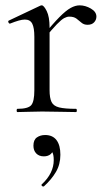

<svg xmlns="http://www.w3.org/2000/svg" viewBox="-20 -415 404 711"><path d="M143.4 -271 138.6 -281.6Q176 -327.4 200.2 -351.8Q224.4 -376.2 241.8 -385.7Q259.2 -395.2 275 -395.2Q296 -395.2 316.5 -383.3Q337 -371.4 337 -353.6Q337 -341.4 328.5 -332.3Q320 -323.2 304.4 -323.2Q290.6 -323.2 281.7 -331Q272.8 -338.8 263.1 -346.1Q253.4 -353.4 236.6 -353.4Q228 -353.4 217.9 -348.1Q207.8 -342.8 190.7 -325.3Q173.6 -307.8 143.4 -271ZM44.6 0Q41.6 0 41.6 -6Q41.6 -12 44.6 -12Q83.6 -12 95.4 -25.3Q107.2 -38.6 107.2 -81V-278.6Q107.2 -312 99.4 -327.3Q91.6 -342.6 72.2 -342.6Q62.4 -342.6 48.8 -338.7Q35.2 -334.8 17.8 -327.8Q13.8 -326.6 11.4 -331.8Q9 -337 12.6 -338.8L129.2 -394Q132 -395.2 134.6 -395.2Q142.4 -395.2 153 -374Q163.6 -352.8 163.6 -312.6V-81Q163.6 -52.6 170.8 -37.5Q178 -22.4 199.1 -17.2Q220.2 -12 261.4 -12Q264.6 -12 264.6 -6Q264.6 0 261.4 0Q236.8 0 204.3 -1Q171.8 -2 135.8 -2Q110.2 -2 86.2 -1Q62.2 0 44.6 0ZM142.8 275Q138.8 277 135.3 273.3Q131.8 269.6 135 267.4Q157 247 168 224.5Q179 202 179 178Q179 155.8 172.8 147.6Q166.6 139.4 157.4 135.2L175.6 129Q178.2 146.4 168.3 155.2Q158.4 164 142.4 164Q124.6 164 114.2 153.2Q103.8 142.4 103.8 124.6Q103.8 102.8 116.6 93.9Q129.4 85 147.2 85Q175 85 189.3 103.9Q203.6 122.8 203.6 158Q203.6 193.6 187.2 221.6Q170.8 249.6 142.8 275Z"/></svg>

Font: Cormorant Garamond Light
Style: Regular
Weight: 300
Designer: Christian Thalmann (Catharsis Fonts)
Foundry: Catharsis Fonts
Version: Version 4.001